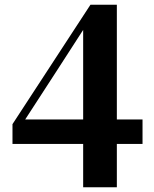

<svg xmlns="http://www.w3.org/2000/svg" viewBox="-20 -780 652 815"><path d="M333 15H476V-169H585V-273H476V-760H364L33 -253V-169H333ZM87 -273 220 -478 333 -653V-273Z"/></svg>

Font: Noto Serif SC Black
Style: Regular
Weight: 900
Designer: Ryoko NISHIZUKA 西塚涼子 (kana & ideographs); Frank Grießhammer (Latin, Greek & Cyrillic); Wenlong ZHANG 张文龙 (bopomofo); San
Foundry: Adobe
Version: Version 2.001;hotconv 1.1.0;makeotfexe 2.6.0